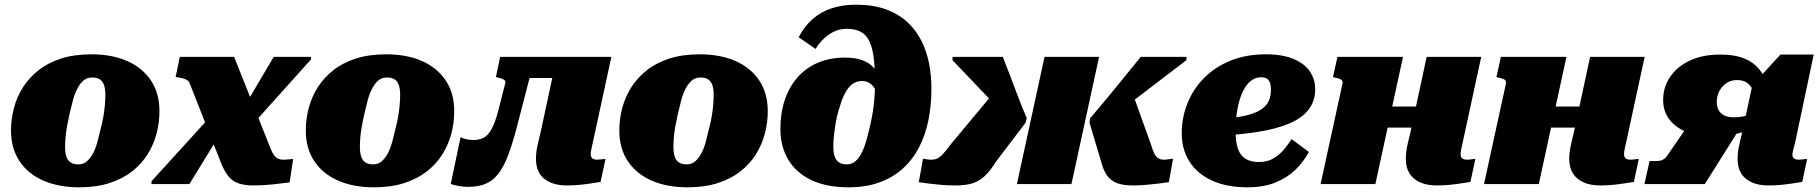

<svg xmlns="http://www.w3.org/2000/svg" viewBox="-20 -786 7773 820"><path d="M411 -240Q418 -266 422 -291Q426 -316 428 -339Q430 -362 430 -381Q430 -404 425 -420.5Q420 -437 408 -446Q396 -455 373 -455Q352 -455 337 -442.5Q322 -430 310.5 -408Q299 -386 291.5 -358Q284 -330 277 -299Q271 -273 266.5 -248Q262 -223 260 -200.5Q258 -178 258 -158Q258 -136 263 -119Q268 -102 280.5 -93Q293 -84 315 -84Q336 -84 351 -97Q366 -110 377.5 -131.5Q389 -153 396.5 -181.5Q404 -210 411 -240ZM27 -229Q27 -277 39.5 -324.5Q52 -372 78 -413Q104 -454 144.5 -486Q185 -518 241 -536Q297 -554 370 -554Q458 -554 523 -525.5Q588 -497 624.5 -442.5Q661 -388 661 -311Q661 -262 648.5 -215Q636 -168 610 -126.5Q584 -85 543.5 -53.5Q503 -22 447 -4Q391 14 318 14Q231 14 165.5 -14.5Q100 -43 63.5 -97.5Q27 -152 27 -229Z M1062 -258 1007 -303 1149 -543H1308V-532ZM627 0V-12L871 -280L932 -233L789 0ZM1062 6Q1026 6 1000 -2.5Q974 -11 956.5 -32Q939 -53 924 -90L791 -428Q788 -437 781.5 -442Q775 -447 765.5 -450Q756 -453 743 -455L730 -457L748 -543H980L1137 -148Q1144 -131 1151.5 -121.5Q1159 -112 1168 -108Q1177 -104 1190 -104Q1202 -104 1213.5 -105.5Q1225 -107 1232 -107L1217 -7Q1186 -3 1145 1.5Q1104 6 1062 6Z M1670 -240Q1677 -266 1681 -291Q1685 -316 1687 -339Q1689 -362 1689 -381Q1689 -404 1684 -420.5Q1679 -437 1667 -446Q1655 -455 1632 -455Q1611 -455 1596 -442.5Q1581 -430 1569.5 -408Q1558 -386 1550.5 -358Q1543 -330 1536 -299Q1530 -273 1525.5 -248Q1521 -223 1519 -200.5Q1517 -178 1517 -158Q1517 -136 1522 -119Q1527 -102 1539.5 -93Q1552 -84 1574 -84Q1595 -84 1610 -97Q1625 -110 1636.5 -131.5Q1648 -153 1655.5 -181.5Q1663 -210 1670 -240ZM1286 -229Q1286 -277 1298.5 -324.5Q1311 -372 1337 -413Q1363 -454 1403.5 -486Q1444 -518 1500 -536Q1556 -554 1629 -554Q1717 -554 1782 -525.5Q1847 -497 1883.5 -442.5Q1920 -388 1920 -311Q1920 -262 1907.5 -215Q1895 -168 1869 -126.5Q1843 -85 1802.5 -53.5Q1762 -22 1706 -4Q1650 14 1577 14Q1490 14 1424.5 -14.5Q1359 -43 1322.5 -97.5Q1286 -152 1286 -229Z M2108 -313Q2094 -260 2078.5 -233Q2063 -206 2044 -197Q2025 -188 2002 -188Q1986 -188 1971 -191.5Q1956 -195 1947 -200L1905 0Q1918 4 1937 8Q1956 12 1980 12Q2021 12 2051.5 0Q2082 -12 2105.5 -40.5Q2129 -69 2148 -117.5Q2167 -166 2186 -238L2265 -543H2116L2098 -457L2108 -454Q2120 -452 2127 -448.5Q2134 -445 2137 -441Q2140 -437 2138 -431ZM2201 -453H2423L2446 -543H2224ZM2503 -128Q2503 -136 2505.5 -148.5Q2508 -161 2512.5 -180.5Q2517 -200 2522 -224L2591 -543H2358L2289 -222Q2282 -194 2277.5 -174Q2273 -154 2271 -138.5Q2269 -123 2269 -108Q2269 -51 2304.5 -22.5Q2340 6 2401 6Q2429 6 2454.5 3.5Q2480 1 2503 -2.5Q2526 -6 2545 -9L2566 -107Q2562 -107 2556.5 -106.5Q2551 -106 2545 -105Q2539 -104 2531 -104Q2517 -104 2510 -109.5Q2503 -115 2503 -128Z M3009 -240Q3016 -266 3020 -291Q3024 -316 3026 -339Q3028 -362 3028 -381Q3028 -404 3023 -420.5Q3018 -437 3006 -446Q2994 -455 2971 -455Q2950 -455 2935 -442.5Q2920 -430 2908.5 -408Q2897 -386 2889.5 -358Q2882 -330 2875 -299Q2869 -273 2864.5 -248Q2860 -223 2858 -200.5Q2856 -178 2856 -158Q2856 -136 2861 -119Q2866 -102 2878.5 -93Q2891 -84 2913 -84Q2934 -84 2949 -97Q2964 -110 2975.5 -131.5Q2987 -153 2994.5 -181.5Q3002 -210 3009 -240ZM2625 -229Q2625 -277 2637.5 -324.5Q2650 -372 2676 -413Q2702 -454 2742.5 -486Q2783 -518 2839 -536Q2895 -554 2968 -554Q3056 -554 3121 -525.5Q3186 -497 3222.5 -442.5Q3259 -388 3259 -311Q3259 -262 3246.5 -215Q3234 -168 3208 -126.5Q3182 -85 3141.5 -53.5Q3101 -22 3045 -4Q2989 14 2916 14Q2829 14 2763.5 -14.5Q2698 -43 2661.5 -97.5Q2625 -152 2625 -229Z M3597 -663Q3565 -663 3539.5 -650Q3514 -637 3495 -617.5Q3476 -598 3463 -577L3391 -627Q3415 -673 3450 -704Q3485 -735 3531.5 -750.5Q3578 -766 3635 -766Q3707 -766 3761 -747Q3815 -728 3853 -693.5Q3891 -659 3914 -614Q3937 -569 3947.5 -516.5Q3958 -464 3958 -408Q3958 -336 3945 -272Q3932 -208 3904.5 -155.5Q3877 -103 3834.5 -65Q3792 -27 3734.5 -6.5Q3677 14 3604 14Q3510 14 3445 -17Q3380 -48 3346.5 -104Q3313 -160 3313 -235Q3313 -304 3332 -360Q3351 -416 3387 -456.5Q3423 -497 3474 -518.5Q3525 -540 3589 -540Q3628 -540 3656.5 -531Q3685 -522 3705 -503.5Q3725 -485 3737 -458Q3749 -431 3756 -395L3740 -322Q3736 -363 3725.5 -389Q3715 -415 3699 -427.5Q3683 -440 3662 -440Q3643 -440 3627.5 -431.5Q3612 -423 3599.5 -405Q3587 -387 3575 -357Q3568 -337 3561 -313Q3554 -289 3549.5 -263Q3545 -237 3542 -211Q3539 -185 3539 -159Q3539 -134 3545 -117Q3551 -100 3564 -92Q3577 -84 3596 -84Q3616 -84 3630.5 -95Q3645 -106 3657 -127.5Q3669 -149 3678.5 -181Q3688 -213 3697 -253Q3702 -275 3706.5 -301.5Q3711 -328 3714 -360.5Q3717 -393 3717 -430Q3717 -491 3712 -535Q3707 -579 3694 -607.5Q3681 -636 3657.5 -649.5Q3634 -663 3597 -663Z M4896 -168 4818 -385 4743 -298Q4792 -334 4844 -374Q4896 -414 4948 -453.5Q5000 -493 5047 -529V-543H4852Q4820 -504 4783.5 -459Q4747 -414 4709.5 -368.5Q4672 -323 4636 -281L4633 -262L4683 -95Q4692 -59 4708 -36.5Q4724 -14 4750.5 -4Q4777 6 4817 6Q4847 6 4875 3.5Q4903 1 4927.5 -2Q4952 -5 4972 -8L4990 -108Q4984 -108 4972.5 -106Q4961 -104 4950 -104Q4938 -104 4928 -109.5Q4918 -115 4910.5 -129Q4903 -143 4896 -168ZM4323 0H4556L4674 -543H4441ZM4040 -169Q4020 -142 4007 -128Q3994 -114 3983 -109Q3972 -104 3956 -104Q3945 -104 3936 -106Q3927 -108 3922 -108L3904 -8Q3923 -5 3947 -2Q3971 1 3999.5 3.5Q4028 6 4062 6Q4104 6 4133 -3Q4162 -12 4185.5 -34Q4209 -56 4234 -96L4360 -262L4365 -282Q4347 -323 4329.5 -369Q4312 -415 4295 -460Q4278 -505 4263 -543H4048V-529Q4072 -504 4100 -474.5Q4128 -445 4157 -414.5Q4186 -384 4215 -354Q4244 -324 4271 -298L4220 -385Z M5308 14Q5219 14 5156 -15Q5093 -44 5060 -96Q5027 -148 5027 -217Q5027 -284 5051.5 -345Q5076 -406 5122.5 -453Q5169 -500 5235.5 -527Q5302 -554 5386 -554Q5458 -554 5505 -534Q5552 -514 5574.5 -480.5Q5597 -447 5597 -405Q5597 -354 5568.5 -317.5Q5540 -281 5485 -258Q5430 -235 5350.5 -222.5Q5271 -210 5168 -205L5171 -278Q5231 -280 5275.5 -287.5Q5320 -295 5349.5 -309Q5379 -323 5393.5 -345.5Q5408 -368 5408 -402Q5408 -420 5404 -432Q5400 -444 5390.5 -450Q5381 -456 5366 -456Q5340 -456 5320 -439Q5300 -422 5286 -391Q5272 -360 5264.5 -318Q5257 -276 5257 -226Q5257 -177 5268 -148Q5279 -119 5301.5 -106.5Q5324 -94 5357 -94Q5390 -94 5415 -107.5Q5440 -121 5460 -143.5Q5480 -166 5496 -192L5570 -137Q5547 -94 5511.5 -60Q5476 -26 5426 -6Q5376 14 5308 14Z M5798 -241H6104L6125 -331H5819ZM5620 0H5854L5972 -543H5692L5673 -457L5684 -454Q5695 -452 5702 -449Q5709 -446 5712 -441.5Q5715 -437 5714 -431ZM6218 -128Q6218 -136 6220.5 -148.5Q6223 -161 6227.5 -180.5Q6232 -200 6237 -224L6306 -543H6073L6004 -222Q5997 -194 5992.5 -174Q5988 -154 5986 -138.5Q5984 -123 5984 -108Q5984 -70 6000 -45Q6016 -20 6045.5 -7Q6075 6 6116 6Q6144 6 6169.5 3.5Q6195 1 6218 -2.5Q6241 -6 6260 -9L6281 -107Q6277 -107 6271.5 -106.5Q6266 -106 6260 -105Q6254 -104 6246 -104Q6232 -104 6225 -109.5Q6218 -115 6218 -128Z M6496 -241H6802L6823 -331H6517ZM6318 0H6552L6670 -543H6390L6371 -457L6382 -454Q6393 -452 6400 -449Q6407 -446 6410 -441.5Q6413 -437 6412 -431ZM6916 -128Q6916 -136 6918.5 -148.5Q6921 -161 6925.5 -180.5Q6930 -200 6935 -224L7004 -543H6771L6702 -222Q6695 -194 6690.5 -174Q6686 -154 6684 -138.5Q6682 -123 6682 -108Q6682 -70 6698 -45Q6714 -20 6743.5 -7Q6773 6 6814 6Q6842 6 6867.5 3.5Q6893 1 6916 -2.5Q6939 -6 6958 -9L6979 -107Q6975 -107 6969.5 -106.5Q6964 -106 6958 -105Q6952 -104 6944 -104Q6930 -104 6923 -109.5Q6916 -115 6916 -128Z M7193 -256 7407 -232 7261 0H7003L7025 -98H7048Q7062 -98 7071.5 -100Q7081 -102 7089 -108.5Q7097 -115 7105 -128ZM7538 -378 7490 -339Q7482 -369 7471.5 -392.5Q7461 -416 7444.5 -430Q7428 -444 7399 -444Q7377 -444 7361 -435.5Q7345 -427 7334 -413.5Q7323 -400 7317.5 -384Q7312 -368 7312 -351Q7312 -330 7320 -315.5Q7328 -301 7344 -293Q7360 -285 7385 -285Q7406 -285 7423 -288.5Q7440 -292 7467 -300L7456 -232Q7429 -222 7402 -216Q7375 -210 7347.5 -207Q7320 -204 7293 -204Q7230 -204 7183 -222.5Q7136 -241 7109.5 -276Q7083 -311 7083 -359Q7083 -414 7113 -458Q7143 -502 7197.5 -527.5Q7252 -553 7327 -553Q7381 -553 7418 -540.5Q7455 -528 7479.5 -505Q7504 -482 7518 -449.5Q7532 -417 7538 -378ZM7649 -188Q7646 -173 7643 -163Q7640 -153 7638.5 -146Q7637 -139 7636 -134Q7635 -129 7635 -126Q7635 -114 7642.5 -109Q7650 -104 7663 -104Q7671 -104 7677 -105Q7683 -106 7688.5 -106.5Q7694 -107 7698 -107L7677 -9Q7658 -6 7635 -2.5Q7612 1 7586.5 3.5Q7561 6 7533 6Q7472 6 7436.5 -22.5Q7401 -51 7401 -108Q7401 -119 7402 -130.5Q7403 -142 7405.5 -155Q7408 -168 7412 -184.5Q7416 -201 7421 -222L7463 -418L7472 -431L7584 -553H7726Z"/></svg>

Font: Roboto Serif Black
Style: Italic
Weight: 900
Italic angle: -10°
Version: Version 1.008